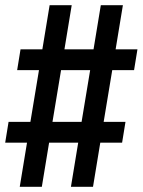

<svg xmlns="http://www.w3.org/2000/svg" viewBox="-20 -737 549 739"><path d="M56 -18 84 -188H0L13 -268H97L130 -467H46L59 -547H143L171 -717H256L228 -547H340L368 -717H453L425 -547H509L496 -467H412L379 -268H463L450 -188H366L338 -18H253L281 -188H169L141 -18ZM182 -268H294L327 -467H215Z"/></svg>

Font: Iosevka Medium
Style: Italic
Weight: 500
Italic angle: -9°
Monospace: yes
Designer: Belleve Invis
Foundry: Belleve Invis
Version: Version 32.5.0; ttfautohint (v1.8.4)